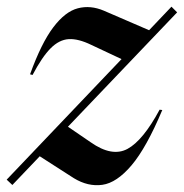

<svg xmlns="http://www.w3.org/2000/svg" viewBox="-52 -544 550 575"><path d="M-32 -6 312 -367 221.5 -409.5Q182.5 -428.5 153.8 -426.8Q125 -425 99.5 -399.2Q74 -373.5 45.5 -319.5L38 -321.5Q72 -415.5 107.8 -462.5Q143.5 -509.5 181.2 -519.2Q219 -529 259 -512L394.5 -453.5L461.5 -524L478.5 -507L151.5 -164.5L219.5 -118Q283.5 -73 330 -98.2Q376.5 -123.5 426 -215.5L434 -214.5Q386.5 -101.5 342 -49Q297.5 3.5 254.5 9.5Q211.5 15.5 169 -10.5L67 -76L-15 10Z"/></svg>

Font: Newsreader 72pt SemiBold
Style: Italic
Weight: 600
Italic angle: -17°
Designer: Hugues Gentile
Foundry: Production Type
Version: Version 1.003; ttfautohint (v1.8.3)